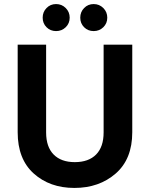

<svg xmlns="http://www.w3.org/2000/svg" viewBox="-20 -918 737 945"><path d="M67 -267V-698H207V-266Q207 -195 244 -157.5Q281 -120 348 -120Q416 -120 453 -157.5Q490 -195 490 -266V-698H631V-267Q631 -135 549.5 -64Q468 7 346 7Q225 7 146 -64Q67 -135 67 -267ZM303.5 -784Q284 -765 256 -765Q228 -765 209 -784Q190 -803 190 -831Q190 -859 209 -878.5Q228 -898 256 -898Q284 -898 303.5 -878.5Q323 -859 323 -831Q323 -803 303.5 -784ZM488.5 -784Q469 -765 441 -765Q413 -765 394 -784Q375 -803 375 -831Q375 -859 394 -878.5Q413 -898 441 -898Q469 -898 488.5 -878.5Q508 -859 508 -831Q508 -803 488.5 -784Z"/></svg>

Font: SVN-Poppins SemiBold
Style: Regular
Weight: 600
Designer: Ninad Kale (Devanagari), Jonny Pinhorn (Latin)
Foundry: Indian Type Foundry
Version: Version 3.002 2017